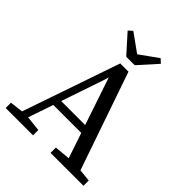

<svg xmlns="http://www.w3.org/2000/svg" viewBox="-236 -1010 1152 1152"><g transform="rotate(45 340.0 -434.5)"><path d="M8 0V-45L108 -57H129L240 -45V0ZM73 0 305 -675H375L608 0H507L308 -590H321L310 -547L124 0ZM181 -215V-265H471V-215ZM389 0V-45L517 -57H541L668 -45V0ZM222 -869 381 -755H295L454 -869L479 -846L374 -729H302L197 -846Z"/></g></svg>

Font: Source Serif 4 18pt
Style: Regular
Weight: 400
Designer: Frank Grießhammer
Foundry: Adobe Systems Incorporated
Version: Version 4.004;hotconv 1.0.116;makeotfexe 2.5.65601